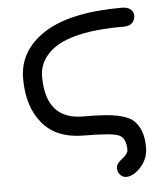

<svg xmlns="http://www.w3.org/2000/svg" viewBox="-48 -500 615 718"><g transform="rotate(-5 259.5 -141.0)"><path d="M255.9 -64.5Q348.6 -64.5 386.7 -55.7Q424.8 -46.9 441.4 -33.2Q480.5 0 480.5 70.3Q480.5 113.3 452.6 144Q424.8 174.8 397.5 174.8Q383.8 174.8 374.5 164.1Q365.2 153.3 365.2 138.2Q365.2 123 387.7 106Q410.2 88.9 410.2 74.2Q410.2 29.3 383.3 18.1Q356.4 6.8 253.4 6.8Q150.4 6.8 97.7 -56.2Q44.9 -119.1 44.9 -224.6Q44.9 -330.1 143.1 -393.6Q241.2 -457 436.5 -457Q456.1 -457 467.8 -447.8Q479.5 -438.5 479.5 -423.8Q479.5 -409.2 469.7 -397.5Q460 -385.7 436.5 -385.7Q433.6 -385.7 430.7 -385.7Q215.8 -385.7 148.4 -308.6Q116.2 -272.5 116.2 -226.6Q116.2 -64.5 255.9 -64.5Z"/></g></svg>

Font: Jura
Style: DemiBold
Weight: 600
Version: Version 2.5